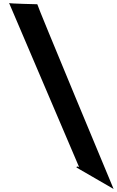

<svg xmlns="http://www.w3.org/2000/svg" viewBox="-20 -948 769 1266"><path d="M40 -928 503 157C502 153 496 150 491 150C486 150 484 153 485 157L729 298C729 298 221 -920 226 -920C226 -920 41 -924 40 -928Z"/></svg>

Font: PlasticEraser
Style: Regular
Weight: 400
Foundry: Cannot Into Space Fonts
Version: Version 0.43